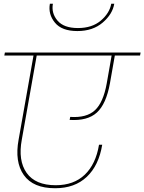

<svg xmlns="http://www.w3.org/2000/svg" viewBox="-20 -1019 767 1020"><path d="M391 -854Q308 -854 271.5 -899Q235 -944 245 -999H261Q252 -949 285.5 -909.5Q319 -870 394 -870Q469 -870 515.5 -909.5Q562 -949 571 -999H587Q578 -944 525.5 -899Q473 -854 391 -854ZM3 -724 6 -740H727L724 -724H590L564 -576Q544 -466 494.5 -421Q445 -376 350 -382L353 -398Q440 -392 484.5 -433.5Q529 -475 547 -576L573 -724H175L96 -278Q75 -166 121.5 -100.5Q168 -35 276 -35Q372 -35 430.5 -91Q489 -147 506 -250H523Q505 -140 441 -79.5Q377 -19 273 -19Q156 -19 106.5 -89Q57 -159 79 -278L158 -724Z"/></svg>

Font: Poppins Thin
Style: Italic
Weight: 250
Italic angle: -10°
Designer: Ninad Kale (Devanagari), Jonny Pinhorn (Latin)
Foundry: Indian Type Foundry
Version: Version 3.200;PS 1.000;hotconv 16.6.54;makeotf.lib2.5.65590